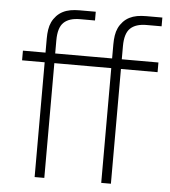

<svg xmlns="http://www.w3.org/2000/svg" viewBox="-53 -783 733 830"><g transform="rotate(5 314.0 -367.5)"><path d="M170 0H128V-601Q128 -622 130.8 -639.8Q133.5 -657.5 140.5 -672.5Q147.5 -687.5 160 -701Q172 -713.5 186.8 -721Q201.5 -728.5 219.5 -731.8Q237.5 -735 259 -735H329V-697H264Q217 -697 193.5 -674.5Q170 -652 170 -597ZM329 -498H30V-540H329ZM459 0H417V-601Q417 -622 419.8 -639.8Q422.5 -657.5 429.5 -672.5Q436.5 -687.5 449 -701Q461 -713.5 475.8 -721Q490.5 -728.5 508.5 -731.8Q526.5 -735 548 -735H618V-697H553Q506 -697 482.5 -674.5Q459 -652 459 -597ZM618 -498H319V-540H618Z"/></g></svg>

Font: Manrope Variable Light
Style: Regular
Weight: 200
Designer: Mikhail Sharanda
Foundry: Mikhail Sharanda
Version: Version 4.505